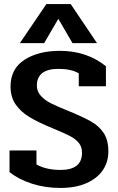

<svg xmlns="http://www.w3.org/2000/svg" viewBox="-20 -913 582 948"><path d="M209 -893H329L459 -700H338L268 -820L198 -700H78ZM27 -63V-170H160V-101Q208 -74 279 -74Q385 -74 385 -159Q385 -188 369 -207.5Q353 -227 326 -241Q299 -255 244 -278Q170 -308 125.5 -335Q81 -362 56.5 -398.5Q32 -435 32 -486Q32 -573 100.5 -617.5Q169 -662 276 -662Q408 -662 503 -586V-487H369V-551Q331 -573 269 -573Q162 -573 162 -490Q162 -461 182 -439.5Q202 -418 229.5 -404Q257 -390 304 -371Q385 -338 426.5 -315Q468 -292 491.5 -257Q515 -222 515 -165Q515 -113 487.5 -72.5Q460 -32 406.5 -8.5Q353 15 278 15Q203 15 138 -6Q73 -27 27 -63Z"/></svg>

Font: Pridi Medium
Style: Regular
Weight: 500
Designer: Katatrad Team
Foundry: CadsonDemak
Version: Version 1.001